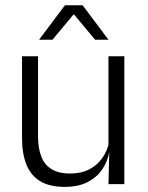

<svg xmlns="http://www.w3.org/2000/svg" viewBox="-20 -702 565 732"><path d="M125 -487.5V-181.5Q125 -138.5 136.8 -106.8Q148.5 -75 175.5 -57.8Q202.5 -40.5 248 -40.5Q290.5 -40.5 321.2 -56.8Q352 -73 371.2 -101.2Q390.5 -129.5 397 -164.5L409.5 -120H396Q389.5 -84.5 368.8 -54.8Q348 -25 312.8 -7.2Q277.5 10.5 227 10.5Q168.5 10.5 132.8 -11.5Q97 -33.5 80.5 -75Q64 -116.5 64 -175.5V-487.5ZM454 -487.5V0H393.5L396.5 -120.5L393.5 -123.5V-487.5ZM227.5 -682H295L392.5 -552V-550.5H342.5L263 -646H259.5L180 -550.5H130V-552Z"/></svg>

Font: Anek Bangla Medium Light
Style: Regular
Weight: 300
Version: Version 1.003